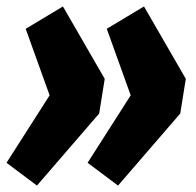

<svg xmlns="http://www.w3.org/2000/svg" viewBox="-26 -580 603 592"><path d="M168 -560.1 296.9 -336.9 279.8 -230 87.9 -7.8 -5.9 -78.1 127 -286.1 53.2 -491.2ZM418 -560.1 546.9 -336.9 529.8 -230 337.9 -7.8 244.1 -78.1 377 -286.1 303.2 -491.2Z"/></svg>

Font: Fira Sans Compressed ExtraBold
Style: Italic
Weight: 800
Width: 3
Italic angle: -8°
Designer: Carrois Corporate & Edenspiekermann AG
Foundry: Carrois Corporate GbR & Edenspiekermann AG
Version: Version 4.203;PS 004.203;hotconv 1.0.88;makeotf.lib2.5.64775